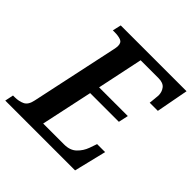

<svg xmlns="http://www.w3.org/2000/svg" viewBox="-207 -865 1017 1017"><g transform="rotate(45 301.0 -357.0)"><path d="M-21 0 -11 -48H1Q33 -48 57 -59.5Q81 -71 89 -111L193 -598Q197 -615 197 -627Q197 -652 178.5 -659Q160 -666 131 -666H119L130 -714H623L589 -533H528Q529 -537 530 -550.5Q531 -564 532.5 -577Q534 -590 534 -593Q534 -620 519 -639Q504 -658 469 -658H335L281 -401H496L484 -346H269L207 -56H364Q408 -56 433.5 -80.5Q459 -105 471 -138L486 -181H546L502 0Z"/></g></svg>

Font: Noto Serif SemiCondensed SemiBold
Style: Italic
Weight: 600
Width: 4
Italic angle: -12°
Designer: Monotype Design Team
Foundry: Monotype Imaging Inc.
Version: Version 2.014; ttfautohint (v1.8.4.7-5d5b)